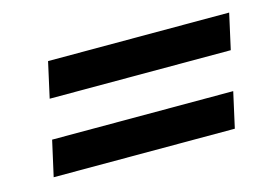

<svg xmlns="http://www.w3.org/2000/svg" viewBox="-49 -465 625 434"><g transform="rotate(-15 263.5 -248.5)"><path d="M510.7 -377 492.2 -293.9H68.4L86.9 -377ZM473.6 -203.1 455.1 -120.1H31.2L49.8 -203.1Z"/></g></svg>

Font: Crimson Pro
Style: Bold Italic
Weight: 700
Italic angle: -12°
Designer: Jacques Le Bailly
Foundry: Baron von Fonthausen
Version: Version 1.003